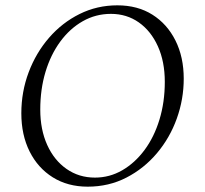

<svg xmlns="http://www.w3.org/2000/svg" viewBox="-20 -690 769 720"><path d="M309 10Q234 10 178 -25Q122 -60 91 -122Q60 -184 60 -265Q60 -346 87.5 -419Q115 -492 164 -548.5Q213 -605 278.5 -637.5Q344 -670 420 -670Q496 -670 551.5 -635Q607 -600 638 -538Q669 -476 669 -395Q669 -318 643 -245.5Q617 -173 568.5 -115.5Q520 -58 454 -24Q388 10 309 10ZM336 -24Q391 -24 438.5 -51.5Q486 -79 522 -127.5Q558 -176 578 -241.5Q598 -307 598 -383Q598 -459 572 -516.5Q546 -574 500.5 -606Q455 -638 396 -638Q339 -638 290.5 -610.5Q242 -583 206 -534Q170 -485 150.5 -420Q131 -355 131 -279Q131 -204 157 -146.5Q183 -89 229.5 -56.5Q276 -24 336 -24Z"/></svg>

Font: Spectral Light
Style: Italic
Weight: 300
Italic angle: -10°
Designer: Jean-Baptiste Levee
Foundry: Production Type
Version: Version 2.001